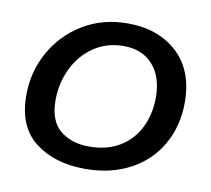

<svg xmlns="http://www.w3.org/2000/svg" viewBox="-64 -588 725 660"><g transform="rotate(10 299.0 -258.0)"><path d="M30 -214Q30 -295 68.5 -364.5Q107 -434 175.5 -475.5Q244 -517 331 -517Q439 -517 505 -455.5Q571 -394 571 -283Q571 -202 534.5 -137Q498 -72 430 -35.5Q362 1 273 1Q166 1 98 -51.5Q30 -104 30 -214ZM470 -283Q470 -355 433 -396.5Q396 -438 331 -438Q272 -438 226.5 -407Q181 -376 156.5 -324.5Q132 -273 132 -214Q132 -142 171.5 -109.5Q211 -77 273 -77Q335 -77 379.5 -104Q424 -131 447 -178Q470 -225 470 -283Z"/></g></svg>

Font: Mali Medium
Style: Italic
Weight: 500
Italic angle: -10°
Version: Version 1.000; ttfautohint (v1.6)